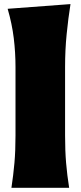

<svg xmlns="http://www.w3.org/2000/svg" viewBox="-20 -899 386 919"><path d="M34.7 0Q43.9 -61 49.1 -119.1Q54.2 -177.2 54.2 -250.5V-577.6Q54.2 -647.5 45.9 -716.1Q37.6 -784.7 16.6 -856.9L317.4 -879.4Q306.6 -811.5 299.1 -736.1Q291.5 -660.6 291.5 -577.6V-250.5Q291.5 -177.2 296.4 -119.1Q301.3 -61 311 0Z"/></svg>

Font: Pinar Black
Style: Regular
Weight: 900
Designer: Amin Abedi
Version: Version 3.000